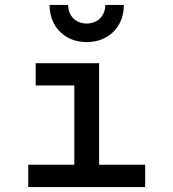

<svg xmlns="http://www.w3.org/2000/svg" viewBox="-20 -755 700 775"><path d="M94 0H566V-90H380V-500H124V-410H280V-90H94ZM180 -735C180 -647 242 -585 330 -585C418 -585 480 -647 480 -735H405C405 -691 374 -660 330 -660C286 -660 255 -691 255 -735Z"/></svg>

Font: Uncut Plan8
Style: Regular
Weight: 400
Designer: Kasper Nordkvist
Foundry: UNCUT.wtf
Version: Version 1.002;Glyphs 3.1.2 (3151)